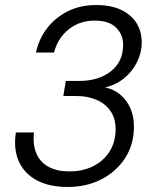

<svg xmlns="http://www.w3.org/2000/svg" viewBox="-20 -732 623 764"><path d="M249 12Q178 12 128.5 -13.5Q79 -39 56 -87.5Q33 -136 43 -205H115Q110 -154 125.5 -119.5Q141 -85 174.5 -67.5Q208 -50 256 -50Q310 -50 351.5 -71Q393 -92 416.5 -130Q440 -168 440 -218Q440 -261 419.5 -290.5Q399 -320 363.5 -335Q328 -350 284 -350H232L242 -410H295Q373 -410 421.5 -448.5Q470 -487 470 -554Q470 -594 442 -622Q414 -650 357 -650Q296 -650 252.5 -614.5Q209 -579 195 -523H123Q135 -578 168 -620.5Q201 -663 250.5 -687.5Q300 -712 362 -712Q421 -712 461.5 -693Q502 -674 523 -640.5Q544 -607 544 -563Q544 -524 526 -486.5Q508 -449 475.5 -422Q443 -395 399 -384Q433 -377 458.5 -355.5Q484 -334 498.5 -302Q513 -270 513 -228Q513 -158 478.5 -104Q444 -50 384.5 -19Q325 12 249 12Z"/></svg>

Font: DM Sans 24pt Light
Style: Italic
Weight: 300
Italic angle: -10°
Designer: Colophon Foundry, Jonny Pinhorn
Foundry: Colophon Foundry
Version: Version 4.004;gftools[0.9.30]